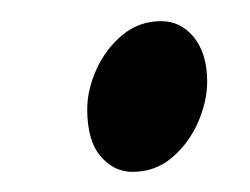

<svg xmlns="http://www.w3.org/2000/svg" viewBox="-20 -457 242 186"><path d="M108.4 -290.5Q90.3 -290.5 77.4 -305.7Q64.5 -320.8 64.5 -351.1Q64.5 -370.1 73.5 -389.9Q82.5 -409.7 98.6 -423.1Q114.7 -436.5 136.2 -436.5Q155.3 -436.5 168 -420.7Q180.7 -404.8 180.7 -377.9Q180.7 -358.9 171.9 -338.6Q163.1 -318.4 146.7 -304.4Q130.4 -290.5 108.4 -290.5Z"/></svg>

Font: Dai Banna SIL SemiBold
Style: Italic
Weight: 600
Italic angle: -11°
Designer: Victor Gaultney
Foundry: SIL International
Version: Version 4.000